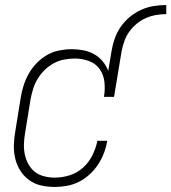

<svg xmlns="http://www.w3.org/2000/svg" viewBox="-20 -733 679 761"><path d="M197 8Q169 8 142.5 2Q116 -4 95 -19.5Q74 -35 60 -57.5Q46 -80 40 -106Q34 -132 35 -160Q36 -188 41 -215L62 -345Q66 -370 73.5 -394Q81 -418 94 -441Q107 -464 125.5 -483Q144 -502 166.5 -515Q189 -528 214.5 -533Q240 -538 264 -538Q288 -538 311 -533.5Q334 -529 353.5 -518Q373 -507 387 -490Q401 -473 409 -452L422 -530Q426 -555 434.5 -579.5Q443 -604 458 -626Q473 -648 494 -665.5Q515 -683 539.5 -694Q564 -705 589 -709Q614 -713 639 -713V-677Q619 -677 598.5 -673.5Q578 -670 558.5 -661.5Q539 -653 522 -639Q505 -625 492.5 -607.5Q480 -590 473 -570Q466 -550 462 -530L432 -349H392Q397 -378 394 -407Q391 -436 375.5 -458.5Q360 -481 333 -491Q306 -501 277 -501Q256 -501 234.5 -497Q213 -493 193.5 -482.5Q174 -472 157.5 -456Q141 -440 129.5 -421Q118 -402 111.5 -381Q105 -360 101 -339L80 -209Q76 -188 75 -165.5Q74 -143 78 -122.5Q82 -102 92 -83.5Q102 -65 117.5 -52.5Q133 -40 154 -34.5Q175 -29 197 -29Q226 -29 255.5 -38Q285 -47 308.5 -68Q332 -89 346 -117Q360 -145 366 -175H405Q401 -150 392 -126.5Q383 -103 369 -81.5Q355 -60 335.5 -42Q316 -24 293 -12.5Q270 -1 245.5 3.5Q221 8 197 8Z"/></svg>

Font: Iosevka Curly XLtObl
Style: Regular
Weight: 200
Italic angle: -9°
Monospace: yes
Designer: Belleve Invis
Foundry: Belleve Invis
Version: Version 11.1.0; ttfautohint (v1.8.3)